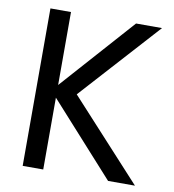

<svg xmlns="http://www.w3.org/2000/svg" viewBox="-79 -767 757 837"><g transform="rotate(10 299.5 -348.5)"><path d="M455 0 168 -318V0H77V-697H168V-374L456 -697H571L255 -348L574 0Z"/></g></svg>

Font: Poppins A&M
Style: Regular-A&M
Weight: 400
Designer: Ninad Kale (Devanagari), Jonny Pinhorn (Latin)
Foundry: Indian Type Foundry
Version: 4.004